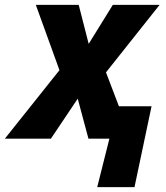

<svg xmlns="http://www.w3.org/2000/svg" viewBox="-71 -569 680 788"><path d="M328 199 378 0H292L248 -164L138 0H-51L173 -281L76 -549H252L293 -389L392 -549H584L364 -272L417 -133H551L481 199Z"/></svg>

Font: Noto Sans Display Extra
Style: Italic
Weight: 800
Italic angle: -12°
Designer: Monotype Design Team
Foundry: Monotype Imaging Inc.
Version: Version 1.900